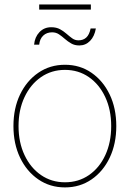

<svg xmlns="http://www.w3.org/2000/svg" viewBox="-20 -815 570 844"><path d="M265.6 8.8Q199.7 8.8 148.4 -26.4Q97.2 -61.5 68.1 -122.3Q39.1 -183.1 39.1 -260.7Q39.1 -338.9 68.1 -399.4Q97.2 -460 148.4 -495.1Q199.7 -530.3 265.6 -530.3Q331.5 -530.3 382.3 -495.1Q433.1 -460 462.2 -399.4Q491.2 -338.9 491.2 -260.7Q491.2 -183.1 462.4 -122.3Q433.6 -61.5 382.6 -26.4Q331.5 8.8 265.6 8.8ZM265.6 -13.7Q325.2 -13.7 371.1 -45.4Q417 -77.1 442.9 -133.1Q468.8 -189 468.8 -260.7Q468.8 -332.5 442.6 -388.4Q416.5 -444.3 370.6 -476.1Q324.7 -507.8 265.6 -507.8Q206.5 -507.8 160.4 -476.1Q114.3 -444.3 87.9 -388.4Q61.5 -332.5 61.5 -260.7Q61.5 -189 87.9 -133.1Q114.3 -77.1 160.4 -45.4Q206.5 -13.7 265.6 -13.7ZM328.6 -615.2Q308.1 -615.2 293 -624Q277.8 -632.8 265.1 -644Q252.4 -655.3 239.3 -664.1Q226.1 -672.9 209 -672.9Q185.1 -672.9 169.9 -658.4Q154.8 -644 152.3 -618.7H129.9Q132.8 -651.9 153.3 -673.6Q173.8 -695.3 205.1 -695.3Q228 -695.3 243.9 -686.5Q259.8 -677.7 272.5 -666.5Q285.2 -655.3 297.4 -646.5Q309.6 -637.7 324.7 -637.7Q345.7 -637.7 359.1 -649.9Q372.6 -662.1 378.4 -689.9H401.4Q395.5 -655.3 376 -635.3Q356.4 -615.2 328.6 -615.2ZM379.4 -795.4V-772.9H152.3V-795.4Z"/></svg>

Font: Inter 28pt Thin
Style: Regular
Weight: 250
Designer: Rasmus Andersson
Foundry: rsms
Version: Version 4.001;git-66647c0bb